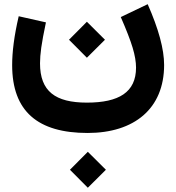

<svg xmlns="http://www.w3.org/2000/svg" viewBox="-20 -403 826 902"><path d="M392.6 479 477.5 394.5 392.6 310.1 308.6 394.5ZM388.2 -131.8 473.1 -216.3 388.2 -300.8 304.2 -216.3ZM547.4 -322.8C573.7 -262.7 592.3 -214.8 603 -179.2C613.8 -143.6 619.1 -112.3 619.1 -85.4C619.1 30.3 538.6 79.1 388.2 79.1C239.7 79.1 168 25.9 168 -105.5C168 -126.5 169.9 -150.9 173.8 -179.2C177.7 -207.5 185.1 -247.1 195.8 -297.9L67.9 -326.7C46.4 -234.4 37.1 -159.2 37.1 -97.2C37.1 120.1 157.7 221.7 391.6 221.7C610.8 221.7 751 107.4 751 -97.7C751 -171.9 725.1 -267.1 673.8 -383.3Z"/></svg>

Font: Estedad Bold
Style: Regular
Weight: 700
Designer: Amin Abedi
Version: Version 7.3